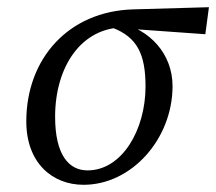

<svg xmlns="http://www.w3.org/2000/svg" viewBox="-20 -500 600 533"><path d="M212 13C346 13 459 -115 459 -261C459 -351 395 -419 311 -437L292 -423C361 -397 384 -349 384 -260C384 -140 319 -27 223 -27C171 -27 133 -70 133 -176C133 -314 205 -424 325 -424L340 -420L550 -405L560 -480L350 -474C170 -469 53 -337 53 -163C53 -49 124 13 212 13Z"/></svg>

Font: Source Serif Variable
Style: Italic
Weight: 389
Italic angle: -12°
Designer: Frank Grießhammer
Foundry: Adobe Systems Incorporated
Version: Version 3.001;hotconv 1.0.111;makeotfexe 2.5.65597